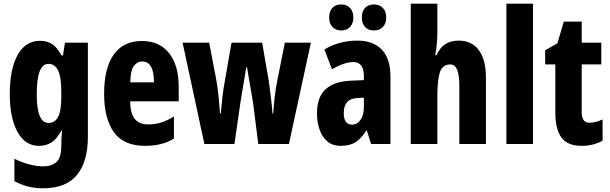

<svg xmlns="http://www.w3.org/2000/svg" viewBox="-20 -780 3304 1040"><path d="M197 -559Q233 -559 260.5 -542.5Q288 -526 313 -480H321L332 -549H456V-39Q456 95 397 167.5Q338 240 212 240Q129 240 58 201V80Q103 102 143 111.5Q183 121 215 121Q261 121 286.5 97Q312 73 312 11V5Q312 -36 316 -72H312Q287 -26 258.5 -8Q230 10 191 10Q116 10 74.5 -66Q33 -142 33 -270Q33 -406 75.5 -482.5Q118 -559 197 -559ZM242 -434Q211 -434 195 -393.5Q179 -353 179 -269Q179 -114 243 -114Q277 -114 294.5 -146.5Q312 -179 312 -254V-280Q312 -364 294.5 -399Q277 -434 242 -434Z M749 -558Q844 -558 896 -492Q948 -426 948 -310V-231H685Q686 -166 710 -136Q734 -106 782 -106Q819 -106 852 -116Q885 -126 922 -149V-29Q887 -8 848.5 1Q810 10 766 10Q649 10 596.5 -64.5Q544 -139 544 -272Q544 -411 596 -484.5Q648 -558 749 -558ZM750 -447Q723 -447 704.5 -421.5Q686 -396 686 -334H814Q814 -447 750 -447Z M1351 -221Q1348 -242 1341.5 -278.5Q1335 -315 1328.5 -353Q1322 -391 1318 -416H1314Q1310 -388 1303 -349Q1296 -310 1290.5 -275Q1285 -240 1282 -223L1250 0H1087L969 -549H1113L1150 -356Q1158 -315 1163.5 -261.5Q1169 -208 1172 -165H1176Q1179 -201 1184 -247.5Q1189 -294 1198 -342L1234 -549H1400L1436 -341Q1442 -298 1448 -247.5Q1454 -197 1456 -165H1460Q1462 -201 1467.5 -250.5Q1473 -300 1482 -344L1523 -549H1664L1545 0H1379Z M1916 -560Q2001 -560 2048 -511.5Q2095 -463 2095 -363V0H1990L1967 -73H1964Q1938 -31 1907 -10.5Q1876 10 1826 10Q1780 10 1751.5 -15.5Q1723 -41 1710 -81Q1697 -121 1697 -166Q1697 -254 1743.5 -296.5Q1790 -339 1880 -343L1951 -346V-368Q1951 -404 1937 -424Q1923 -444 1894 -444Q1846 -444 1778 -405L1737 -512Q1817 -560 1916 -560ZM1917 -249Q1842 -246 1842 -168Q1842 -105 1887 -105Q1915 -105 1933 -131Q1951 -157 1951 -201V-251ZM1763 -685Q1763 -720 1781 -738Q1799 -756 1828 -756Q1858 -756 1876 -737Q1894 -718 1894 -685Q1894 -653 1876 -634Q1858 -615 1828 -615Q1799 -615 1781 -633.5Q1763 -652 1763 -685ZM1940 -685Q1940 -720 1958 -738Q1976 -756 2005 -756Q2036 -756 2054 -737Q2072 -718 2072 -685Q2072 -653 2054 -634Q2036 -615 2005 -615Q1975 -615 1957.5 -633.5Q1940 -652 1940 -685Z M2349 -604Q2349 -575 2346 -541.5Q2343 -508 2337 -481H2345Q2378 -560 2464 -560Q2536 -560 2574 -508Q2612 -456 2612 -361V0H2468V-317Q2468 -431 2420 -431Q2377 -431 2363 -389.5Q2349 -348 2349 -259V0H2205V-760H2349Z M2867 0H2723V-760H2867Z M3173 -115Q3189 -115 3206.5 -119.5Q3224 -124 3244 -133V-18Q3193 10 3130 10Q3054 10 3021 -35Q2988 -80 2988 -171V-431H2933V-508L2999 -545L3034 -663H3131V-549H3237V-431H3131V-170Q3131 -115 3173 -115Z"/></svg>

Font: Noto Sans Gurmukhi ExtraCondensed ExtraBold
Style: Regular
Weight: 800
Width: 2
Designer: Jelle Bosma - Monotype Design Team
Foundry: Monotype Imaging Inc.
Version: Version 2.004; ttfautohint (v1.8.4.7-5d5b)